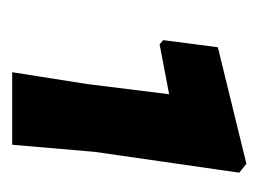

<svg xmlns="http://www.w3.org/2000/svg" viewBox="-76 -670 434 323"><g transform="rotate(90 141.5 -509.0)"><path d="M256 -706 271 -694 236 -451 224 -312H102L122 -439L139 -576L55 -560L48 -566L60 -658Z"/></g></svg>

Font: Alegreya Sans ExtraBold
Style: Italic
Weight: 800
Italic angle: -7°
Designer: Juan Pablo del Peral
Foundry: Huerta Tipografica
Version: Version 2.007